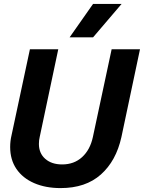

<svg xmlns="http://www.w3.org/2000/svg" viewBox="-20 -950 736 982"><path d="M32 -198Q32 -229 39 -258L133 -698H278L183 -249Q179 -233 179 -214Q179 -166 211.5 -137.5Q244 -109 298 -109Q359 -109 400 -146.5Q441 -184 455 -249L551 -698H696L601 -249Q574 -127 496 -57.5Q418 12 290 12Q213 12 154.5 -13.5Q96 -39 64 -86Q32 -133 32 -198ZM456 -930H602L456 -759H336Z"/></svg>

Font: Azeret Mono SemiBold
Style: Italic
Weight: 600
Italic angle: -12°
Designer: Martin Vácha
Foundry: Displaay
Version: Version 1.000; Glyphs 3.0.3, build 3074